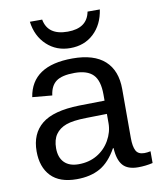

<svg xmlns="http://www.w3.org/2000/svg" viewBox="-84 -803 724 879"><g transform="rotate(-10 278.0 -363.5)"><path d="M202.1 9.8Q122.6 9.8 82.5 -32.2Q42.5 -74.2 42.5 -147.5Q42.5 -229.5 96.4 -273.4Q150.4 -317.4 270.5 -320.3L389.2 -322.3V-351.1Q389.2 -415.5 361.8 -443.4Q334.5 -471.2 275.9 -471.2Q216.8 -471.2 189.9 -451.2Q163.1 -431.2 157.7 -387.2L65.9 -395.5Q88.4 -538.1 277.8 -538.1Q377.4 -538.1 427.7 -492.4Q478 -446.8 478 -360.4V-132.8Q478 -93.8 488.3 -74Q498.5 -54.2 527.3 -54.2Q540 -54.2 556.2 -57.6V-2.9Q522.9 4.9 488.3 4.9Q439.5 4.9 417.2 -20.8Q395 -46.4 392.1 -101.1H389.2Q355.5 -40.5 310.8 -15.4Q266.1 9.8 202.1 9.8ZM222.2 -56.2Q270.5 -56.2 308.1 -78.1Q345.7 -100.1 367.4 -138.4Q389.2 -176.8 389.2 -217.3V-260.7L293 -258.8Q231 -257.8 199 -246.1Q167 -234.4 149.9 -210Q132.8 -185.5 132.8 -146Q132.8 -103 156 -79.6Q179.2 -56.2 222.2 -56.2ZM277.3 -586.4Q212.9 -586.4 168.5 -627.9Q124 -669.4 115.2 -737.3H172.4Q186 -662.6 278.3 -662.6Q369.1 -662.6 383.3 -737.3H440.4Q430.2 -668 386.5 -627.2Q342.8 -586.4 277.3 -586.4Z"/></g></svg>

Font: Arial
Style: Regular
Weight: 400
Designer: Steve Matteson
Foundry: Ascender Corporation
Version: Version 2.00.3